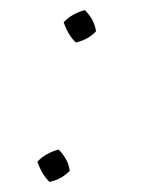

<svg xmlns="http://www.w3.org/2000/svg" viewBox="-20 -360 294 380"><path d="M78 0Q63 -14 54 -40Q70 -57 96 -64Q115 -45 118 -22Q102 -5 78 0ZM130 -276Q115 -290 106 -316Q122 -333 148 -340Q167 -321 170 -298Q154 -281 130 -276Z"/></svg>

Font: Piazzolla Thin
Style: Italic
Weight: 100
Italic angle: -11.3°
Designer: Juan Pablo del Peral
Foundry: Huerta Tipografica
Version: Version 1.330